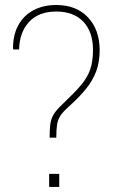

<svg xmlns="http://www.w3.org/2000/svg" viewBox="-20 -741 480 761"><path d="M176.8 -195.3Q176.8 -224.1 178.7 -242.9Q180.7 -261.7 186.8 -276.1Q192.9 -290.5 205.1 -304.7Q217.3 -318.8 237.8 -337.9Q277.3 -375.5 301.8 -404.5Q326.2 -433.6 337.4 -465.3Q348.6 -497.1 348.6 -543Q348.6 -614.3 310.5 -654.8Q272.5 -695.3 202.6 -695.3Q133.3 -695.3 95.2 -654.1Q57.1 -612.8 55.7 -544.9H33.2L31.7 -547.9Q31.2 -603 53 -641.8Q74.7 -680.7 113.5 -700.9Q152.3 -721.2 202.6 -721.2Q282.7 -721.2 328.9 -671.9Q375 -622.6 375 -542Q375 -496.1 361.6 -459.2Q348.1 -422.4 320.8 -388.7Q293.5 -355 251.5 -317.4Q230.5 -298.8 220 -283.2Q209.5 -267.6 206.3 -247.8Q203.1 -228 203.1 -195.3ZM174.8 0V-51.8H214.8V0Z"/></svg>

Font: Roboto Slab LO Thin
Style: Regular
Weight: 250
Designer: Google
Version: Version 2.00;September 28, 2018;FontCreator 11.5.0.2427 64-b